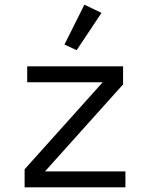

<svg xmlns="http://www.w3.org/2000/svg" viewBox="-20 -799 640 819"><path d="M85 0V-77L418 -448H96V-516H505V-439L172 -68H515V0ZM307 -585 255 -609 340 -779 413 -744Z"/></svg>

Font: iA Writer Mono V
Style: Regular
Weight: 400
Designer: Mike Abbink, Paul van der Laan, Pieter van Rosmalen
Foundry: Bold Monday
Version: Version 2.000